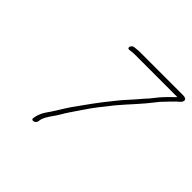

<svg xmlns="http://www.w3.org/2000/svg" viewBox="-152 -804 964 964"><g transform="rotate(45 330.0 -322.0)"><path d="M214.5 -26 216.5 -37C217.3 -43 218.8 -48 220.9 -52C222.6 -56.7 224.8 -61.3 227.5 -66C240.8 -89 252.6 -102.7 266.9 -126C287.6 -162.7 309.5 -191.7 332.3 -226C365.5 -276.1 390.2 -305 428.8 -354C477.5 -412.4 519.8 -453.2 564 -511L578.5 -529C593.8 -545.6 620.1 -572.6 636.4 -589C645.3 -596.4 659.1 -605.7 660.1 -618.5C661.1 -631.5 649.2 -634 633.8 -634H321.8C311.7 -633 301.6 -632.1 291.7 -631C272.4 -628 267.1 -600.7 284.8 -604L312.9 -607H622.9C616.2 -599.2 608.5 -592.7 596.5 -581C578.1 -563.2 573.9 -557.3 558.9 -541C547.4 -527.7 539.6 -515.8 527.7 -502L511.2 -484C499.1 -469.1 485.3 -454 471.4 -438L448 -412C439.2 -402.7 426.2 -387 408.9 -365C361.4 -307 327.6 -258.8 284.1 -198L261.7 -164C254.9 -152.7 248.4 -142 242 -132C222.6 -98.3 195.7 -73 187.6 -32L185.6 -21C182.2 -3.5 211 -8.5 214.5 -26Z"/></g></svg>

Font: Take Off
Style: Drunk
Weight: 400
Foundry: Cannot Into Space Fonts
Version: Version 0.89